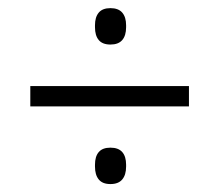

<svg xmlns="http://www.w3.org/2000/svg" viewBox="-20 -548 539 472"><path d="M54.5 -286.5V-336.5H444.5V-286.5ZM251.5 -95.5Q232 -95.5 222.8 -106.8Q213.5 -118 213.5 -138.5V-143Q213.5 -163.5 222.8 -174.2Q232 -185 251.5 -185Q271 -185 280.5 -174.2Q290 -163.5 290 -143V-138.5Q290 -118 280.5 -106.8Q271 -95.5 251.5 -95.5ZM251.5 -438.5Q232 -438.5 222.8 -449.5Q213.5 -460.5 213.5 -481V-486Q213.5 -506 222.8 -517Q232 -528 251.5 -528Q271 -528 280.5 -517Q290 -506 290 -486V-481Q290 -460.5 280.5 -449.5Q271 -438.5 251.5 -438.5Z"/></svg>

Font: Anek Gurmukhi Light
Style: Regular
Weight: 300
Designer: Sarang Kulkarni (Gurmukhi), Yesha Goshar (Latin)
Foundry: Ek Type
Version: Version 1.003